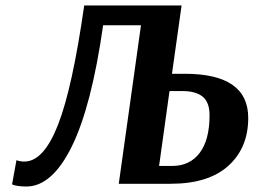

<svg xmlns="http://www.w3.org/2000/svg" viewBox="-20 -670 929 700"><path d="M494 -578H356Q314 -283 242 -136.5Q170 10 76 10Q59 10 46 8Q33 6 28 4L24 2L40 -86Q53 -81 69 -81Q139 -81 191.5 -215Q244 -349 287 -650H642L607 -401H654Q885 -401 885 -240Q885 -131 812.5 -65.5Q740 0 602 0H413ZM598 -338 560 -65H608Q672 -65 708 -112.5Q744 -160 744 -250Q744 -297 719 -317.5Q694 -338 645 -338Z"/></svg>

Font: Arsenal
Style: Bold Italic
Weight: 700
Italic angle: -9.10001°
Designer: Andrij Shevchenko
Foundry: Stairsfor
Version: Version 2.001;PS 002.001;hotconv 1.0.88;makeotf.lib2.5.64775